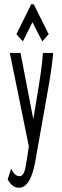

<svg xmlns="http://www.w3.org/2000/svg" viewBox="-20 -705 290 899"><path d="M87 -511 132 -601 178 -511 208 -545 138 -685H126L57 -545ZM69 174C101 174 129 141 145 52L202 -270C213 -332 224 -395 229 -457H181C177 -396 167 -336 157 -275L136 -147L76 -457H26L115 -20L113 -6C100 76 98 120 71 120C54 120 43 105 32 85L16 135C30 161 47 174 69 174Z"/></svg>

Font: Inconsolata UltraCondensed Thin
Style: Regular
Weight: 100
Width: 1
Monospace: yes
Designer: Raph Levien, Cyreal, Brenton Simpson
Foundry: Raph Levien, Cyreal, Google
Version: Version 3.100